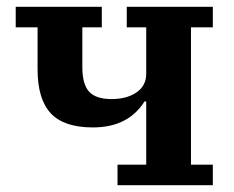

<svg xmlns="http://www.w3.org/2000/svg" viewBox="-20 -542 684 562"><path d="M324 -60H408V-245H403Q355 -169 252 -169Q167 -169 128.5 -210.5Q90 -252 90 -339V-462H26V-522H278V-462H221V-346Q221 -295 241 -273.5Q261 -252 306 -252Q351 -252 379.5 -271.5Q408 -291 408 -326V-462H351V-522H603V-462H539V-60H603V0H324Z"/></svg>

Font: IBM Plex Serif SemiBold
Style: Regular
Weight: 600
Designer: Mike Abbink, Paul van der Laan, Pieter van Rosmalen
Foundry: Bold Monday
Version: Version 2.5